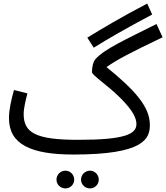

<svg xmlns="http://www.w3.org/2000/svg" viewBox="-20 -841 927 1071"><path d="M503 -575C580 -623 683 -683 829 -760L801 -821C657 -746 545 -679 467 -631ZM390 21C781 21 816 -66 816 -144C816 -247 730 -340 574 -467C638 -511 705 -546 887 -633L853 -707C682 -621 567 -570 514 -513C500 -498 493 -469 493 -439C493 -421 577 -369 652 -294C724 -222 741 -180 741 -149C741 -93 677 -61 416 -61C178 -61 112 -101 112 -205C112 -239 125 -290 133 -320L58 -339C44 -289 30 -231 30 -182C30 -36 152 21 390 21ZM482 210C509 210 531 188 531 161C531 134 509 111 482 111C454 111 432 134 432 161C432 188 454 210 482 210ZM345 210C372 210 394 188 394 161C394 134 372 111 345 111C317 111 295 134 295 161C295 188 317 210 345 210Z"/></svg>

Font: Noto Sans Arabic
Style: Regular
Weight: 400
Designer: Monotype Design Team, Nadine Chahine, Nizar Qandah and Khaled Hosny
Foundry: Monotype Imaging Inc.
Version: Version 2.012